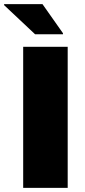

<svg xmlns="http://www.w3.org/2000/svg" viewBox="-47 -916 415 936"><path d="M66 0V-688H283V0ZM124 -749 -27 -891V-896H160L260 -754V-749Z"/></svg>

Font: Saira SemiExpanded ExtraBold
Style: Regular
Weight: 800
Width: 6
Designer: Hector Gatti with collaboration of the Omnibus-Type team
Foundry: Omnibus-Type
Version: Version 1.101